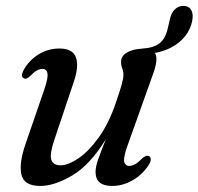

<svg xmlns="http://www.w3.org/2000/svg" viewBox="-20 -621 673 651"><path d="M484.5 -92Q490.5 -89.5 491 -81.2Q491.5 -73 485 -63Q464.5 -30 430.5 -10.2Q396.5 9.5 360 9.5Q304 9.5 304 -38Q304 -56.5 313.8 -83.5Q323.5 -110.5 339 -149Q285 -61.5 224.8 -26Q164.5 9.5 116.5 9.5Q61 9.5 52.5 -29.5Q44 -68.5 67 -134L131 -320Q143.5 -357 141 -372.2Q138.5 -387.5 124 -387.5Q115 -387.5 105 -382Q95 -376.5 81 -362Q68.5 -351 61.5 -355Q48 -361 61 -385Q79 -417 111 -436.8Q143 -456.5 181.5 -456.5Q226 -456.5 237.2 -427Q248.5 -397.5 230 -343L164.5 -147.5Q148 -99.5 153.8 -80Q159.5 -60.5 185 -60.5Q211 -60.5 246 -84.2Q281 -108 315 -155.2Q349 -202.5 373 -273Q388 -317 393.2 -336.5Q398.5 -356 398.5 -367.5Q398.5 -379 394.5 -389Q390.5 -399 390.5 -411.5Q390.5 -430.5 409.2 -442.2Q428 -454 460 -456Q461.5 -456.5 464 -456.5Q500 -458.5 520.2 -473.8Q540.5 -489 548.5 -523.5L556 -555.5Q560.5 -577 572.8 -589.2Q585 -601.5 604 -601Q621.5 -600 629 -585.8Q636.5 -571.5 631 -547Q622 -507.5 589 -479.2Q556 -451 505.5 -441.5Q518 -420.5 498 -367.5L413.5 -130.5Q398.5 -90 401 -74.2Q403.5 -58.5 418.5 -58.5Q427.5 -58.5 438 -64.2Q448.5 -70 464 -85.5Q477 -96 484.5 -92Z"/></svg>

Font: Fraunces 72pt S050
Style: Italic
Weight: 400
Italic angle: -16°
Version: Version 1.000; ttfautohint (v1.8.3)